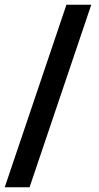

<svg xmlns="http://www.w3.org/2000/svg" viewBox="-26 -731 419 812"><path d="M-6 61H99L360 -711H255Z"/></svg>

Font: Aerodynamic
Style: Regular
Weight: 500
Designer: Google
Version: Version 2.000980; 2014